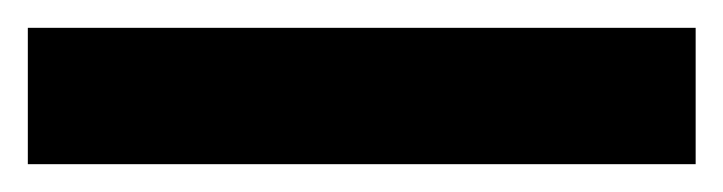

<svg xmlns="http://www.w3.org/2000/svg" viewBox="-22 53 520 138"><path d="M478 171H-2V73H478Z"/></svg>

Font: Noto Sans Khmer Condensed
Style: Bold
Weight: 700
Width: 3
Designer: Danh Hong and the Monotype Design Team
Foundry: Monotype Imaging Inc.
Version: Version 2.004